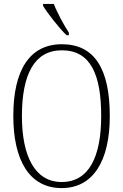

<svg xmlns="http://www.w3.org/2000/svg" viewBox="-20 -951 630 981"><path d="M320 -771H332V-784C307 -822 272 -886 255 -931H200V-921C221 -886 282 -807 320 -771ZM295 10C457 10 541 -130 541 -358C541 -599 463 -725 296 -725C131 -725 48 -592 48 -359C48 -134 129 10 295 10ZM295 -21C159 -21 92 -152 92 -358C92 -570 155 -694 296 -694C443 -694 497 -570 497 -358C497 -149 434 -21 295 -21Z"/></svg>

Font: Noto Serif Armenian Condensed ExtraLight
Style: Regular
Weight: 200
Width: 3
Designer: Monotype Design Team
Foundry: Monotype Imaging Inc.
Version: Version 2.008